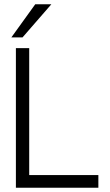

<svg xmlns="http://www.w3.org/2000/svg" viewBox="-20 -874 513 894"><path d="M219 -854 85 -700H33L144 -854ZM438 0H54V-650H116V-59H438Z"/></svg>

Font: Overused Grotesk Book
Style: Regular
Weight: 350
Version: Version 0.003